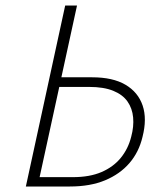

<svg xmlns="http://www.w3.org/2000/svg" viewBox="-20 -678 606 698"><path d="M74 0 217 -658H260L124 -34H245Q306 -34 349 -52.5Q392 -71 419 -104Q446 -137 457 -181Q467 -218 464 -251Q461 -284 443.5 -309Q426 -334 391.5 -348Q357 -362 304 -362H179L183 -397H315Q390 -397 436 -370Q482 -343 498.5 -294.5Q515 -246 498 -180Q485 -125 450.5 -85Q416 -45 362 -22.5Q308 0 234 0Z"/></svg>

Font: Ysabeau Office ExtraLight
Style: Italic
Weight: 250
Italic angle: -12°
Designer: Christian Thalmann (Catharsis Fonts)
Version: Version 2.001;gftools[0.9.30]; featfreeze: tnum,lnum,ss02